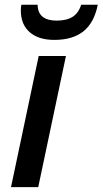

<svg xmlns="http://www.w3.org/2000/svg" viewBox="-20 -772 423 792"><path d="M139.6 -541H252L137.7 0H25.4ZM65.9 -729Q65.9 -745.1 68.4 -752.4H135.3Q135.3 -745.1 135.7 -742.2Q142.6 -687 213.4 -687Q254.9 -687 279.3 -702.4Q303.7 -717.8 314.9 -752.4H383.3Q368.7 -678.7 324.5 -643.1Q280.3 -607.4 204.1 -607.4Q138.7 -607.4 102.3 -639.4Q65.9 -671.4 65.9 -729Z"/></svg>

Font: Viking Open Sans Light
Style: Bold Italic
Weight: 600
Italic angle: -12°
Foundry: Ascender Corporation
Version: Version 2.000